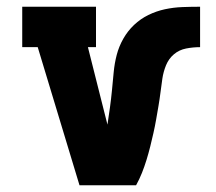

<svg xmlns="http://www.w3.org/2000/svg" viewBox="-20 -550 640 570"><path d="M216 0 92 -410H46V-530H265V-410H241L299 -180Q303 -206 306.5 -231.5Q310 -257 312.5 -283Q315 -309 317.5 -335.5Q320 -362 326.5 -387Q333 -412 346 -435Q359 -458 378 -476Q397 -494 420.5 -505.5Q444 -517 469.5 -522.5Q495 -528 521.5 -529Q548 -530 574 -530V-410Q553 -410 532.5 -406Q512 -402 496.5 -389Q481 -376 473 -356.5Q465 -337 462 -316.5Q459 -296 456.5 -276Q454 -256 450.5 -235.5Q447 -215 443.5 -195Q440 -175 435.5 -155Q431 -135 426 -115Q421 -95 415 -75.5Q409 -56 401.5 -37Q394 -18 384 0Z"/></svg>

Font: Iosevka Slab Heavy Extended
Style: Regular
Weight: 900
Width: 7
Monospace: yes
Designer: Belleve Invis
Foundry: Belleve Invis
Version: Version 11.1.0; ttfautohint (v1.8.3)